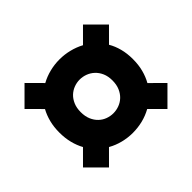

<svg xmlns="http://www.w3.org/2000/svg" viewBox="-136 -930 923 923"><g transform="rotate(-45 325.5 -469.0)"><path d="M576.2 -468.8Q576.2 -429.2 567.6 -397Q559.1 -364.7 543.9 -337.9L612.3 -270L523.9 -181.6L455.1 -250.5Q425.3 -233.9 392.3 -225.8Q359.4 -217.8 325.2 -217.8Q291.5 -217.8 258.3 -226.1Q225.1 -234.4 195.8 -251L126.5 -181.6L38.1 -270L107.4 -339.4Q92.8 -365.7 84.5 -398.2Q76.2 -430.7 76.2 -468.8Q76.2 -506.8 84.5 -539.1Q92.8 -571.3 107.4 -597.7L38.1 -667.5L126.5 -755.9L196.8 -685.1Q226.1 -701.2 258.8 -709.2Q291.5 -717.3 325.2 -717.3Q358.9 -717.3 391.6 -709.2Q424.3 -701.2 453.6 -685.5L523.9 -755.9L612.3 -667.5L543.5 -598.6Q559.1 -572.3 567.6 -539.8Q576.2 -507.3 576.2 -468.8ZM434.1 -465.8Q434.1 -494.1 424.8 -515.4Q415.5 -536.6 400.1 -551Q384.8 -565.4 365.2 -572.8Q345.7 -580.1 325.2 -580.1Q305.2 -580.1 285.9 -572.8Q266.6 -565.4 251.7 -551.3Q236.8 -537.1 227.5 -515.6Q218.3 -494.1 218.3 -465.8Q218.3 -437 227.5 -415.3Q236.8 -393.6 252 -379.2Q267.1 -364.7 286.4 -357.7Q305.7 -350.6 325.7 -350.6Q346.2 -350.6 365.7 -357.9Q385.3 -365.2 400.4 -379.6Q415.5 -394 424.8 -415.5Q434.1 -437 434.1 -465.8Z"/></g></svg>

Font: Holtwood One SC
Style: Regular
Weight: 400
Version: Version 1.000